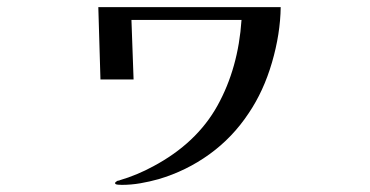

<svg xmlns="http://www.w3.org/2000/svg" viewBox="-20 -499 1040 539"><path d="M768 -479H256L262 -276H355L349 -443H658Q649 -308 590.5 -202.5Q532 -97 410 -32Q388 -20 364 -10Q340 0 316 7Q315 8 313 8Q311 8 309 9Q308 10 305.5 11.5Q303 13 303 15Q303 19 312 19.5Q321 20 322 20Q348 20 374 15.5Q400 11 425 4Q503 -19 568 -66Q633 -113 678 -181Q720 -243 743.5 -323.5Q767 -404 768 -479Z"/></svg>

Font: UoqMunThenKhung
Style: Regular
Weight: 400
Designer: Font-Kai, 金井和夫, 宇文滿月
Foundry: Kazuo Kanai, Moonlit Owen
Version: Version 1.197